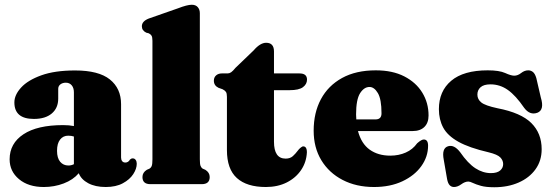

<svg xmlns="http://www.w3.org/2000/svg" viewBox="-20 -775 2330 808"><path d="M20.5 -104.5Q20.5 -171.5 78.8 -210Q137 -248.5 245.5 -248.5Q271.5 -248.5 291 -244.5V-386.5Q291 -405 281.8 -416Q272.5 -427 257 -427Q243.5 -427 234.2 -420Q225 -413 225 -401V-360Q225 -320.5 198 -297.5Q171 -274.5 122.5 -274.5Q40.5 -274.5 40.5 -344Q40.5 -375.5 68.8 -406.5Q97 -437.5 153.8 -458Q210.5 -478.5 296 -478.5Q395 -478.5 442.2 -440.8Q489.5 -403 489.5 -336.5V-112Q489.5 -103 494 -97Q498.5 -91 507.5 -91Q520 -91 527 -103.5Q532 -108.5 538.5 -108.5Q546.5 -108.5 551 -102Q555.5 -95.5 555.5 -86Q555.5 -65 540.8 -42.2Q526 -19.5 497 -3.8Q468 12 425 12Q381 12 351.2 -4Q321.5 -20 311.5 -46Q287.5 -18 248 -3Q208.5 12 164.5 12Q99.5 12 60 -21Q20.5 -54 20.5 -104.5ZM220 -140.5Q220 -110 233.2 -94.2Q246.5 -78.5 268 -78.5Q280 -78.5 291 -84V-200.5Q280.5 -204 267 -204Q245.5 -204 232.8 -187.5Q220 -171 220 -140.5Z M821 -719.5V-104.5Q821 -84.5 824 -76.8Q827 -69 833.5 -65L844 -60.5Q862.5 -49 862.5 -30Q862.5 0 829 0H613Q579.5 0 579.5 -30Q579.5 -49 598 -60.5L608.5 -65Q615.5 -69 618.5 -76.8Q621.5 -84.5 621.5 -104.5V-603.5Q621.5 -619 617.5 -625.2Q613.5 -631.5 605.5 -635L595.5 -637.5Q577 -646.5 577 -664.5Q577 -685.5 606 -697L729 -740Q767.5 -755 787 -755Q803.5 -755 812.2 -745Q821 -735 821 -719.5Z M916.5 -399.5 899.5 -405.5Q880 -415 880 -435.5Q880 -449.5 889.5 -457.8Q899 -466 913.5 -466H938Q945.5 -466 952.8 -471Q960 -476 971 -489.5L1047.5 -563Q1075 -595 1100 -595Q1133 -595 1133 -558.5V-466H1240.5Q1272 -466 1272 -440Q1272 -421 1255 -408.2Q1238 -395.5 1199 -395.5H1133V-178.5Q1133 -107.5 1182 -107.5Q1201 -107.5 1212.5 -118Q1224 -128.5 1233.2 -141Q1242.5 -153.5 1254 -159Q1271.5 -160.5 1271.5 -134Q1269.5 -92.5 1247.2 -59.5Q1225 -26.5 1186.8 -7.2Q1148.5 12 1099 12Q1018.5 12 976.8 -25.8Q935 -63.5 935 -143.5V-367.5Q935 -382 930.8 -388.2Q926.5 -394.5 916.5 -399.5Z M1783.5 -289Q1783.5 -258 1766 -240.8Q1748.5 -223.5 1716.5 -223.5H1486.5Q1500.5 -170.5 1535.8 -145.2Q1571 -120 1622.5 -120Q1658 -120 1687.5 -133Q1717 -146 1735.5 -172Q1754 -188.5 1764 -188Q1781.5 -187.5 1781.5 -162Q1781.5 -115.5 1753 -75.8Q1724.5 -36 1673.2 -12Q1622 12 1554 12Q1479 12 1421.8 -17.8Q1364.5 -47.5 1332.2 -100.8Q1300 -154 1300 -225Q1300 -300.5 1330.5 -357.5Q1361 -414.5 1419.5 -446.8Q1478 -479 1561.5 -479Q1632 -479 1681.5 -453.5Q1731 -428 1757.2 -385Q1783.5 -342 1783.5 -289ZM1478.5 -293Q1478.5 -282 1479.5 -272.5H1560.5Q1585.5 -272.5 1585.5 -298Q1585.5 -357.5 1570.2 -383.2Q1555 -409 1535 -409Q1512 -409 1495.2 -382.5Q1478.5 -356 1478.5 -293Z M2046 -46.5Q2072 -46.5 2084.8 -57.5Q2097.5 -68.5 2097.5 -84.5Q2097.5 -100 2085.5 -112.5Q2073.5 -125 2036.5 -134Q1954.5 -153 1909 -178.5Q1863.5 -204 1845.2 -238Q1827 -272 1827 -315.5Q1827 -391.5 1879 -435.2Q1931 -479 2032.5 -479Q2081 -479 2105.8 -467.8Q2130.5 -456.5 2144 -456.5Q2159 -456.5 2173.2 -467.8Q2187.5 -479 2203 -479Q2214 -479 2222.8 -472Q2231.5 -465 2237 -446.5L2256 -364.5Q2272 -312.5 2241.5 -300.5Q2210 -289 2186 -321Q2150.5 -373 2117.2 -396.5Q2084 -420 2044 -420Q2016 -420 2002.5 -408Q1989 -396 1989 -377Q1989 -357 2005.5 -343.8Q2022 -330.5 2073.5 -319.5Q2172.5 -300.5 2216 -257.2Q2259.5 -214 2259.5 -147Q2259.5 -98.5 2233.5 -62.5Q2207.5 -26.5 2162.5 -6.8Q2117.5 13 2060 13Q2025 13 2003.8 7Q1982.5 1 1970.2 -5Q1958 -11 1951 -11Q1937 -11 1921.2 0.5Q1905.5 12 1890.5 12Q1880 12 1872.5 4.5Q1865 -3 1861.5 -21.5L1847.5 -102.5Q1838 -151 1865.5 -159.5Q1891 -167.5 1916.5 -134.5Q1949 -87.5 1980.5 -67Q2012 -46.5 2046 -46.5Z"/></svg>

Font: Fraunces 72pt Soft Black
Style: Regular
Weight: 900
Version: Version 1.000;[b76b70a41]